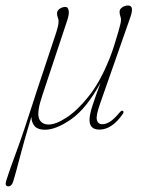

<svg xmlns="http://www.w3.org/2000/svg" viewBox="-61 -452 502 680"><path d="M137 -333.5Q142.5 -351 144.5 -360.2Q146.5 -369.5 146.5 -377Q146.5 -383 143.8 -389.8Q141 -396.5 141 -405Q141 -414 150.2 -420.8Q159.5 -427.5 171.5 -427.5Q179 -427.5 182 -415.8Q185 -404 177 -379.5L89 -114.5Q69 -55.5 77 -33.2Q85 -11 111.5 -11Q137 -11 175.2 -36Q213.5 -61 253.5 -111.5Q293.5 -162 324.5 -239L325 -239.5Q334.5 -263 342.5 -288Q353.5 -323.5 358.8 -341.8Q364 -360 365.8 -368.5Q367.5 -377 367.5 -382.5Q367.5 -388.5 365 -395.2Q362.5 -402 362.5 -410.5Q362.5 -419.5 371.8 -426Q381 -432.5 393 -432.5Q415 -432.5 401 -392L293 -83.5Q278 -41 282.2 -26.5Q286.5 -12 301.5 -12Q313.5 -12 327.8 -20.5Q342 -29 363 -54Q370 -62 374 -59.5Q379 -56 374 -48.5Q335.5 7 291 7Q256 7 256 -27.5Q256 -46 267 -79.5Q278 -113 295 -158.5Q245 -67.5 191.5 -30Q138 7.5 98 7.5Q73.5 7.5 62.2 -4.8Q51 -17 50 -38Q23 51.5 8.8 107Q-5.5 162.5 -14 190Q-19.5 208 -31.5 208Q-45 208 -39 188Q-29 155.5 -3.2 86Q22.5 16.5 60.5 -102.5Q63 -111 66 -120Z"/></svg>

Font: Fraunces 144pt Soft Thin
Style: Italic
Weight: 100
Italic angle: -16°
Version: Version 1.000;[0bf87f6ff]